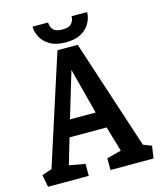

<svg xmlns="http://www.w3.org/2000/svg" viewBox="-128 -936 856 1025"><g transform="rotate(-15 300.5 -423.5)"><path d="M9 0 -4 -68 51 -86 246 -691H358L556 -86L602 -68L592 0H354V-65L434 -86L393 -225H188L146 -82L234 -66V0ZM215 -317H357L291 -570ZM301 -720Q247 -720 213.5 -740Q180 -760 165 -789.5Q150 -819 150 -847H236Q236 -824 250 -807.5Q264 -791 301 -791Q338 -791 352 -807.5Q366 -824 366 -847H452Q452 -819 437 -789.5Q422 -760 389 -740Q356 -720 301 -720Z"/></g></svg>

Font: Kreon Light Medium
Style: Regular
Weight: 500
Version: Version 2.002